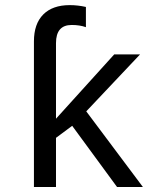

<svg xmlns="http://www.w3.org/2000/svg" viewBox="-20 -745 640 765"><path d="M446.3 0 267.6 -243.7 203.1 -195.8V0H115.2V-580.1Q115.2 -649.9 152.3 -687.3Q189.5 -724.6 257.8 -724.6Q290 -724.6 322.3 -717.3V-636.7Q297.9 -645.5 265.6 -645.5Q203.1 -645.5 203.1 -573.2V-272L435.1 -528.3H538.1L323.7 -301.3L549.3 0Z"/></svg>

Font: Courier New
Style: Regular
Weight: 400
Designer: Steve Matteson
Foundry: Ascender Corporation
Version: Version 2.00.3